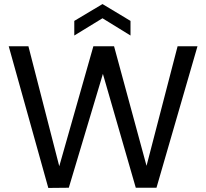

<svg xmlns="http://www.w3.org/2000/svg" viewBox="-20 -925 1016 946"><path d="M953 -697 751 0H649L487 -561L319 0L218 1L23 -697H120L272 -106L440 -697H542L702 -108L855 -697ZM485 -835 346 -750V-822L485 -905L623 -822V-750Z"/></svg>

Font: MSTAGE
Style: Regular
Weight: 400
Designer: Ninad Kale (Devanagari), Jonny Pinhorn (Latin)
Foundry: Indian Type Foundry
Version: 4.004